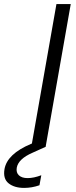

<svg xmlns="http://www.w3.org/2000/svg" viewBox="-123 -719 372 939"><path d="M70 187Q33 200 -5 200Q-53 200 -81 177.5Q-109 155 -101 108Q-88 34 28 -15L33 -17L153 -699H223L100 0H98L36 28Q-33 58 -41 101Q-45 125 -30.5 138.5Q-16 152 12 152Q42 152 79 138Z"/></svg>

Font: Poppins Light
Style: Italic
Weight: 300
Italic angle: -10°
Designer: Ninad Kale (Devanagari), Jonny Pinhorn (Latin)
Foundry: Indian Type Foundry
Version: Version 3.200;PS 1.000;hotconv 16.6.54;makeotf.lib2.5.65590